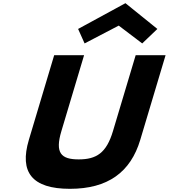

<svg xmlns="http://www.w3.org/2000/svg" viewBox="-20 -1172 1061 1207"><path d="M471 -990 511.8 -899 726.4 -1011 874 -899 969.3 -990 768.6 -1152ZM832.9 -825H1020.9L861.8 -293C800.8 -89 657.7 15 419.5 15C181.4 15 100.5 -89 161.5 -293L320.6 -825H508.6L366 -348C324.7 -210 363.5 -170 474.8 -170C586.2 -170 649 -210 690.2 -348Z"/></svg>

Font: Hussar
Style: BdSuprExtOblThree
Weight: 700
Foundry: Cannot Into Space Fonts
Version: Version 2.00